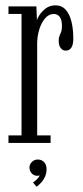

<svg xmlns="http://www.w3.org/2000/svg" viewBox="-20 -548 318 736"><path d="M12.5 0V-29H62.5V-494.5H12.5V-523.5H119.5L121.5 -471Q122.5 -476.5 131.2 -490.2Q140 -504 155.5 -515.8Q171 -527.5 193 -527.5Q217 -527.5 232 -510.5Q247 -493.5 254 -464.8Q261 -436 261 -400.5Q261 -377.5 253.8 -365.8Q246.5 -354 232.5 -354Q220 -354 212.5 -364Q205 -374 205 -392.5Q205 -403.5 208.2 -410.8Q211.5 -418 214.5 -426.2Q217.5 -434.5 217.5 -448Q217.5 -472.5 208.8 -483.5Q200 -494.5 186.5 -494.5Q167 -494.5 152.5 -477.2Q138 -460 130.2 -434Q122.5 -408 122.5 -381.5V-29H174V0ZM120.5 168 106.5 151.5Q112.5 148 121.5 139.2Q130.5 130.5 132 123.5Q129.5 126 124 126Q110.5 126 101.8 116.8Q93 107.5 93 94.5Q93 81.5 102.5 72.5Q112 63.5 124.5 63.5Q140 63.5 149.2 73.5Q158.5 83.5 158.5 100.5Q158.5 117 152.2 130.2Q146 143.5 137 152.8Q128 162 120.5 168Z"/></svg>

Font: Imbue 24pt Light
Style: Regular
Weight: 300
Designer: Tyler Finck
Foundry: Etcetera Type Company
Version: Version 1.102